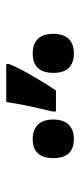

<svg xmlns="http://www.w3.org/2000/svg" viewBox="160 -1038 257 617"><g transform="rotate(-90 288.5 -729.5)"><path d="M269 -837.9H391.1V-828.6Q379.9 -800.8 357.4 -761Q335 -721.2 306.2 -678.2H238.8V-689.9Q262.7 -788.1 269 -837.9ZM88.9 -686.5Q88.9 -752.9 150.4 -752.9Q179.7 -752.9 196.3 -736.3Q212.9 -719.7 212.9 -686.5Q212.9 -653.8 196.3 -637.2Q179.7 -620.6 150.4 -620.6Q88.9 -620.6 88.9 -686.5ZM362.8 -686.5Q362.8 -752.9 425.8 -752.9Q455.6 -752.9 471.9 -736.3Q488.3 -719.7 488.3 -686.5Q488.3 -653.8 471.9 -637.2Q455.6 -620.6 425.8 -620.6Q362.8 -620.6 362.8 -686.5Z"/></g></svg>

Font: Viking Open Sans
Style: Bold
Weight: 700
Foundry: Ascender Corporation
Version: Version 2.001